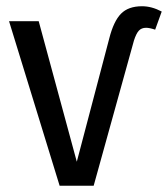

<svg xmlns="http://www.w3.org/2000/svg" viewBox="-20 -595 538 615"><path d="M280 0H171L9 -527H104L226 -77L330 -472Q344 -527 367.5 -551Q391 -575 435 -575Q466 -575 498 -558L477 -500Q459 -506 448 -506Q433 -506 424.5 -496.5Q416 -487 409 -465Z"/></svg>

Font: Fira Sans Condensed
Style: Regular
Weight: 400
Width: 3
Designer: bBox Type GmbH & Carrois Corporate GbR & Edenspiekermann AG
Foundry: bBox Type GmbH & Carrois Corporate GbR & Edenspiekermann AG
Version: Version 4.301